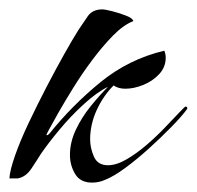

<svg xmlns="http://www.w3.org/2000/svg" viewBox="-27 -380 419 409"><path d="M169 9Q144 9 133 -9.5Q122 -28 122 -50Q122 -77 134.5 -103.5Q147 -130 166 -153.5Q185 -177 203 -195Q180 -184 152 -158.5Q124 -133 99.5 -103.5Q75 -74 60 -52Q52 -39 40 -21Q28 -3 11 0H-7Q-6 -17 5 -48.5Q16 -80 34 -118Q52 -156 72 -194.5Q92 -233 110 -265Q128 -297 140 -316Q150 -331 160 -345.5Q170 -360 191 -360Q197 -360 212.5 -356Q228 -352 242 -346.5Q256 -341 257 -335Q236 -327 213.5 -304Q191 -281 169 -251.5Q147 -222 128.5 -192Q110 -162 98 -141Q97 -139 90.5 -127.5Q84 -116 78 -105Q72 -94 72 -93Q72 -92 73 -92Q75 -92 78 -95Q126 -155 186.5 -204.5Q247 -254 323 -272Q326 -265 326 -257Q326 -237 312 -222Q298 -207 278 -199Q258 -191 240 -191Q225 -191 215 -198Q193 -176 179 -145.5Q165 -115 165 -83Q165 -65 173 -46.5Q181 -28 203 -28Q221 -28 242.5 -40.5Q264 -53 285.5 -71.5Q307 -90 325 -109Q343 -128 355 -140.5Q367 -153 368 -153Q372 -153 372 -149Q372 -149 372 -148.5Q372 -148 371 -147Q360 -132 338 -109.5Q316 -87 290 -63.5Q264 -40 239.5 -22Q215 -4 197 3Q184 9 169 9Z"/></svg>

Font: Caramel
Style: Regular
Weight: 400
Designer: Robert E. Leuschke
Foundry: Robert E. Leuschke
Version: Version 1.010